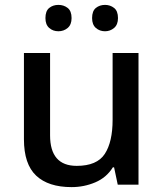

<svg xmlns="http://www.w3.org/2000/svg" viewBox="-20 -756 670 786"><path d="M547 -539V0H462L447 -71H442Q416 -29 370 -9.5Q324 10 273 10Q178 10 128 -37Q78 -84 78 -186V-539H185V-202Q185 -77 294 -77Q377 -77 409 -126Q441 -175 441 -266V-539ZM166 -682Q166 -711 181.5 -723.5Q197 -736 219 -736Q241 -736 257 -723.5Q273 -711 273 -682Q273 -655 257 -641.5Q241 -628 219 -628Q197 -628 181.5 -641.5Q166 -655 166 -682ZM357 -682Q357 -711 372.5 -723.5Q388 -736 410 -736Q431 -736 447 -723.5Q463 -711 463 -682Q463 -655 447 -641.5Q431 -628 410 -628Q388 -628 372.5 -641.5Q357 -655 357 -682Z"/></svg>

Font: Noto Sans Myanmar Medium
Style: Regular
Weight: 500
Designer: Monotype Design Team
Foundry: Monotype Imaging Inc.
Version: Version 2.107; ttfautohint (v1.8.4.7-5d5b)